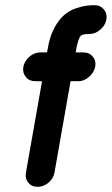

<svg xmlns="http://www.w3.org/2000/svg" viewBox="-20 -720 431 740"><path d="M292 -583Q282 -573 274 -532L272 -518H301Q324 -518 337.5 -502Q351 -486 347 -463Q342 -440 323 -423.5Q304 -407 282 -407H252L190 -55Q186 -32 167 -16Q148 0 125 0Q102 0 89 -16Q76 -32 80 -55L142 -407H116Q93 -407 79.5 -423.5Q66 -440 70 -463Q75 -486 94 -502Q113 -518 135 -518H161L164 -532Q173 -590 200 -630Q231 -678 283 -691Q310 -700 344 -700Q367 -700 380.5 -683.5Q394 -667 390 -644Q385 -621 366 -605Q347 -589 325 -589Q305 -589 299 -586Q294 -584 292 -583Z"/></svg>

Font: Quicksand
Style: Bold Italic
Weight: 700
Italic angle: -12°
Designer: Andrew Paglinawan
Foundry: Andrew Paglinawan
Version: 1.002